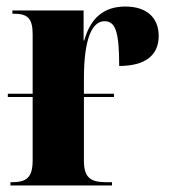

<svg xmlns="http://www.w3.org/2000/svg" viewBox="-20 -568 519 588"><path d="M12 0H323V-10H306C258 -10 237 -23 237 -76V-271H329V-281H237V-328C237 -452 263 -503 300 -503C334 -503 345 -470 345 -366C424 -366 466 -398 466 -458C466 -514 429 -548 364 -548C297 -548 257 -512 238 -444H236V-536H18V-526H21C63 -526 80 -514 80 -463V-281H4V-271H80V-77C80 -23 60 -10 16 -10H12Z"/></svg>

Font: Noto Serif Display Condensed ExtraBold
Style: Regular
Weight: 800
Width: 3
Designer: Monotype Design Team
Foundry: Monotype Imaging Inc.
Version: Version 2.009